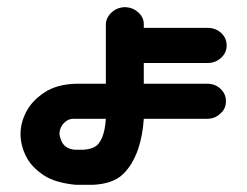

<svg xmlns="http://www.w3.org/2000/svg" viewBox="-20 -515 686 534"><path d="M329.1 -495.1Q349.6 -494.1 364.7 -480.5Q379.9 -466.8 379.9 -448.2V-437.5H557.6Q579.1 -437.5 594.7 -423.8Q610.4 -409.2 610.4 -388.7Q610.4 -368.2 594.7 -354Q579.1 -339.8 557.6 -339.8H379.9V-282.2H555.7Q578.1 -282.2 593.3 -268.1Q608.4 -253.9 608.4 -233.4Q608.4 -211.9 592.8 -199.2Q578.1 -184.6 555.7 -184.6H379.9Q377 -138.7 364.3 -100.6Q348.6 -55.7 321.3 -29.8Q293.9 -3.9 239.3 -1H190.4Q133.8 -6.8 103.5 -26.4Q67.4 -49.8 52.2 -80.6Q37.1 -111.3 37.1 -142.6Q37.1 -172.9 52.7 -203.6Q68.4 -234.4 103.5 -257.8Q138.7 -281.2 194.3 -282.2H274.4V-448.2Q275.4 -466.8 291 -481Q306.6 -495.1 329.1 -495.1ZM253.9 -115.2Q265.6 -129.9 270.5 -154.3Q273.4 -168 274.4 -184.6H188.5Q173.8 -185.5 164.1 -178.2Q154.3 -170.9 149.9 -161.6Q145.5 -152.3 145.5 -142.6Q145.5 -136.7 149.9 -125Q154.3 -113.3 164.1 -106.4Q173.8 -99.6 188.5 -98.6H211.9Q242.2 -100.6 253.9 -115.2Z"/></svg>

Font: Nico Moji
Style: Regular
Weight: 400
Version: Version 1.02